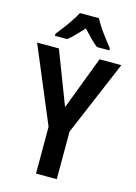

<svg xmlns="http://www.w3.org/2000/svg" viewBox="-137 -1009 766 1081"><g transform="rotate(15 245.5 -468.5)"><path d="M246 -404 364 -714H491L306 -277V0H185V-273L0 -714H127ZM301 -937Q318 -903 347.5 -862.5Q377 -822 404 -789V-777H332Q311 -793 289.5 -815Q268 -837 245 -862Q221 -837 199.5 -814.5Q178 -792 159 -777H87V-789Q104 -810 124 -836.5Q144 -863 161.5 -889.5Q179 -916 190 -937Z"/></g></svg>

Font: Noto Sans Thai Looped Condensed SemiBold
Style: Regular
Weight: 600
Width: 3
Designer: Sasikarn Vongin, Ben Mitchell
Foundry: The Fontpad Ltd
Version: Version 1.001; ttfautohint (v1.8.4.7-5d5b)